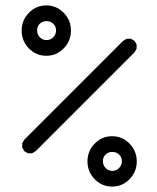

<svg xmlns="http://www.w3.org/2000/svg" viewBox="-20 -676 580 709"><path d="M69.5 -118 62 -131.5V-146.5L69.5 -160L434.5 -525L448 -533H463.5L477 -525L484.5 -511.5V-496.5L477 -483L112 -118L98.5 -110H83ZM395 -45Q409.5 -45 419.8 -55.5Q430 -66 430 -81Q430 -95.5 419.8 -105.2Q409.5 -115 395 -115Q380 -115 370 -105.5Q360 -96 360 -81Q360 -66 370 -55.5Q380 -45 395 -45ZM329.8 -14.2Q303 -41.5 303 -80Q303 -118.5 329.8 -145.8Q356.5 -173 394 -173Q431.5 -173 458.2 -145.8Q485 -118.5 485 -80Q485 -41.5 458.2 -14.2Q431.5 13 394 13Q356.5 13 329.8 -14.2ZM152 -528Q166.5 -528 176.8 -538.5Q187 -549 187 -564Q187 -578.5 176.8 -588.2Q166.5 -598 152 -598Q137 -598 127 -588.5Q117 -579 117 -564Q117 -549 127 -538.5Q137 -528 152 -528ZM86.8 -497.2Q60 -524.5 60 -563Q60 -601.5 86.8 -628.8Q113.5 -656 151 -656Q188.5 -656 215.2 -628.8Q242 -601.5 242 -563Q242 -524.5 215.2 -497.2Q188.5 -470 151 -470Q113.5 -470 86.8 -497.2Z"/></svg>

Font: 3270 Nerd Font Mono
Style: Regular
Weight: 400
Monospace: yes
Version: Version 3.0.1;Nerd Fonts 3.0.0